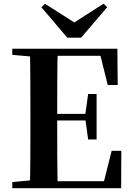

<svg xmlns="http://www.w3.org/2000/svg" viewBox="-20 -999 706 1019"><path d="M219.1 -978.7 199.5 -960.8 336.9 -799.2H410.6L548.8 -960.8L529.9 -979.4L338.1 -856.7H410.9ZM45.1 0H212.6V-47.3H198.2L45.1 -32.6ZM138.6 0H286.3C283.6 -115.1 283.6 -231.2 283.6 -359.2V-387.2C283.6 -510.8 283.6 -627.1 286.3 -740.5H138.6C141.4 -625.4 141.4 -510 141.4 -393.6V-346.1C141.4 -229 141.4 -112.9 138.6 0ZM212.6 0H622.9L623.9 -198.6H572.5L523.6 -3.7L595.3 -37.4H212.6ZM212.6 -359.5H458.6V-394.7H212.6ZM447.8 -258.7H492.7V-500.1H447.8L432.6 -390.7V-369.7ZM45.1 -707.9 198.2 -694.2H212.6V-740.5H45.1ZM551.8 -548H604.7L603 -740.5H212.6V-702.9H574.9L504.4 -738.1Z"/></svg>

Font: Source Han Serif TW VF
Style: Regular
Weight: 250
Designer: Ryoko NISHIZUKA 西塚涼子 (kana & ideographs); Frank Grießhammer (Latin, Greek & Cyrillic); Wenlong ZHANG 张文龙 (bopomofo); San
Foundry: Adobe
Version: Version 2.002;hotconv 1.1.0;makeotfexe 2.6.0